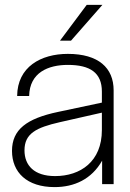

<svg xmlns="http://www.w3.org/2000/svg" viewBox="-20 -752 529 784"><path d="M397 0H444V-383C444 -475 382 -532 257 -532C147 -532 51 -479 50 -360H99C101 -456 177 -487 257 -487C348 -487 396 -455 396 -378V-333L217 -295C89 -268 29 -223 29 -136C29 -48 90 12 203 12C283 12 354 -20 397 -96ZM80 -138C80 -207 128 -231 224 -253L396 -292V-221C396 -92 308 -33 205 -33C119 -33 80 -77 80 -138ZM225 -586H270L398 -732H334Z"/></svg>

Font: Aspekta 200
Style: Regular
Weight: 200
Designer: Ivo Dolenc
Version: Version 2.000